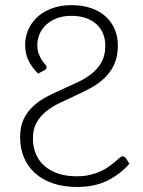

<svg xmlns="http://www.w3.org/2000/svg" viewBox="-20 -736 571 764"><path d="M131.5 -443Q105.5 -469.5 92.8 -496.2Q80 -523 80 -558Q80 -587 91.5 -615.2Q103 -643.5 126 -665.8Q149 -688 184 -701.8Q219 -715.5 265.5 -715.5Q308 -715.5 342.2 -703.8Q376.5 -692 400 -670.8Q423.5 -649.5 436.2 -620Q449 -590.5 449 -555Q449 -511 434.5 -479.8Q420 -448.5 396.2 -425.8Q372.5 -403 342 -386.5Q311.5 -370 280 -355.5Q248.5 -341 218 -326.5Q187.5 -312 163.8 -293Q140 -274 125.5 -248.2Q111 -222.5 111 -185.5Q111 -151 122.8 -123.2Q134.5 -95.5 157 -75.8Q179.5 -56 211.8 -45.2Q244 -34.5 285 -34.5Q315.5 -34.5 339.5 -40.5Q363.5 -46.5 382.2 -55.2Q401 -64 414.8 -74.2Q428.5 -84.5 438.8 -93.2Q449 -102 455.8 -108Q462.5 -114 467.5 -114Q472 -114 475.2 -112Q478.5 -110 481 -106.5L495 -84.5Q457 -41.5 406.5 -16.8Q356 8 286.5 8Q232.5 8 190.5 -6.5Q148.5 -21 119.5 -47Q90.5 -73 75.2 -109.5Q60 -146 60 -190Q60 -232.5 74.5 -262.5Q89 -292.5 113 -314.2Q137 -336 167.2 -351.8Q197.5 -367.5 229.5 -381.5Q261.5 -395.5 291.8 -410Q322 -424.5 346 -443.8Q370 -463 384.5 -489.5Q399 -516 399 -554Q399 -581 389.8 -603Q380.5 -625 363 -640.5Q345.5 -656 320.5 -664.5Q295.5 -673 264 -673Q230.5 -673 205.2 -663Q180 -653 163 -636.8Q146 -620.5 137.2 -599.8Q128.5 -579 128.5 -557.5Q128.5 -536.5 134.2 -521.5Q140 -506.5 147 -496.2Q154 -486 159.8 -479.8Q165.5 -473.5 165.5 -470Q165.5 -461 157.5 -457Z"/></svg>

Font: Lato 2
Style: Regular
Weight: 300
Designer: Lukasz Dziedzic with Adam Twardoch and Botio Nikoltchev
Foundry: tyPoland Lukasz Dziedzic
Version: Version 2.015; 2015-08-06; http://www.latofonts.com/